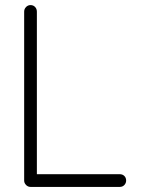

<svg xmlns="http://www.w3.org/2000/svg" viewBox="-20 -735 554 755"><path d="M100 0Q90 0 82.5 -7.5Q75 -15 75 -25V-689Q75 -700 82.5 -707.5Q90 -715 100 -715Q111 -715 118 -707.5Q125 -700 125 -689V-50H451Q462 -50 469 -43Q476 -36 476 -25Q476 -15 469 -7.5Q462 0 451 0Z"/></svg>

Font: Zen Kurenaido
Style: Regular
Weight: 400
Designer: Yoshimichi Ohira
Foundry: Positype
Version: Version 1.001